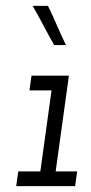

<svg xmlns="http://www.w3.org/2000/svg" viewBox="-20 -632 310 652"><path d="M42 -50 35 0H235L242 -50H169L214 -375H87L80 -325H155L117 -50ZM143 -612H91Q110 -579 127.5 -545.5Q145 -512 164 -479H204Q188 -512 173.5 -545.5Q159 -579 143 -612Z"/></svg>

Font: Josefin Slab Thin Medium
Style: Italic
Weight: 500
Italic angle: -12°
Version: Version 2.000